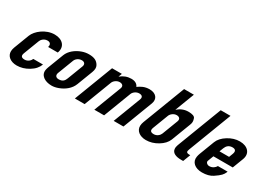

<svg xmlns="http://www.w3.org/2000/svg" viewBox="-8 -1351 2822 2041"><g transform="rotate(30 1403.5 -330.5)"><path d="M213.1 -90C169.9 -90 161.2 -111.1 174.5 -146L245.6 -332C251.2 -346.7 258.6 -357.8 267.8 -365.5C282.8 -378 299 -388 325.7 -388C361.1 -388 374.7 -362.5 363.1 -332H481.8C514.7 -418 457.8 -482 359.2 -482C250.4 -482 152.1 -401.2 125.6 -332L54.5 -146C48.1 -129.3 44.6 -113 43.9 -97C41.2 -35.9 95 6 171.4 6C220.6 6 268.4 -8 315 -36C364.7 -65.9 393.1 -99.8 409.6 -143H290.9C281.2 -117.8 252.1 -90 213.1 -90Z M546 -336 473.3 -146C468 -132 464.3 -119.2 462.4 -107.5C450.6 -37.6 515.1 6 599 6C624.8 6 652.4 0.5 681.6 -10.5C748.9 -35.9 806 -81.1 830.8 -146L903.5 -336C917 -371.3 917.5 -400 905.1 -422C882.4 -462.2 847.6 -482 779.2 -482C751.7 -482 724.3 -477.2 696.8 -467.5C628.1 -443.3 568.7 -395.5 546 -336ZM746.2 -389C780.4 -389 794.9 -365.9 783.5 -336L711.6 -148C700 -117.7 682.9 -90 631.9 -90C595 -90 581.1 -114.1 593.3 -146L666 -336C676.1 -362.6 705.3 -389 746.2 -389Z M1300.2 -482C1252.7 -482 1209 -465.7 1169 -433L1185.4 -476H1065.4L883.5 0H1003.5L1132.3 -337C1141.5 -361 1173.8 -389 1210.9 -389C1246.1 -389 1262.7 -367.5 1251.1 -337L1122.3 0H1242.3L1371.1 -337C1380.2 -361 1412.5 -389 1449.7 -389C1487.6 -389 1501 -369.5 1488.6 -337L1359.8 0H1479.8L1618.9 -364C1644.8 -431.9 1602 -482 1524 -482C1464.3 -482 1423.5 -459 1387.8 -433C1375.8 -463 1348 -482 1300.2 -482Z M1757 6C1806.2 6 1854 -8 1900.5 -36C1947.1 -64 1978.3 -97.7 1994.1 -137L2083.9 -372C2094.3 -399.1 2096.5 -417.2 2084.3 -451.5C2077.1 -471.8 2048.9 -482 1999.7 -482C1952.2 -482 1908.5 -464.7 1868.6 -430L1959.2 -667H1839.2L1640.1 -146C1633.7 -129.3 1630.2 -113 1629.5 -97C1626.8 -35.8 1680.5 6 1757 6ZM1910.1 -388C1945.8 -388 1961.8 -366.3 1949.8 -335L1876.4 -143C1866.8 -117.8 1837.6 -90 1798.7 -90C1755.5 -90 1746.8 -111.1 1760.1 -146L1832.3 -335C1841.4 -358.9 1873 -388 1910.1 -388Z M2408.7 -667H2288.7L2078.9 -118C2071.8 -99.3 2069.1 -81.8 2070.7 -65.5C2075.5 -18.8 2124.1 0 2186.3 0H2212.6L2247.4 -91H2238.6C2197.7 -91 2194.2 -105.7 2206.2 -137Z M2479.2 -91C2454.8 -91 2430.9 -111.7 2439 -133L2466.2 -204H2703.7L2754.1 -336C2786.4 -420.6 2729.4 -482 2632.4 -482C2583.2 -482 2535.4 -467.5 2488.9 -438.5C2442.4 -409.5 2411.6 -375.3 2396.6 -336L2327.4 -155C2322.1 -141 2318.1 -126.8 2315.6 -112.5C2302.8 -41 2360.2 6 2444.7 6C2498 6 2541.4 -5.2 2575 -27.5C2608.5 -49.8 2632 -68.3 2645.6 -83C2659.1 -97.7 2668.6 -112.3 2674.2 -127L2678.4 -138H2559.7C2546.4 -114.3 2519.1 -91 2479.2 -91ZM2595.2 -388C2637.8 -388 2644.4 -362.8 2631.4 -329L2613.5 -282H2496L2513.9 -329C2526.6 -362.2 2550.7 -388 2595.2 -388Z"/></g></svg>

Font: Din Kursivschrift
Style: Breit
Weight: 400
Version: Version 1.089